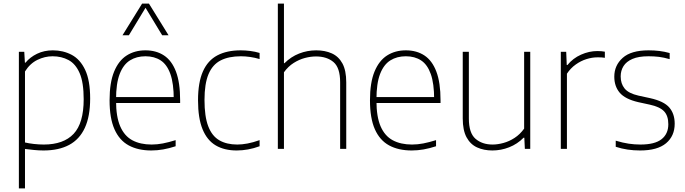

<svg xmlns="http://www.w3.org/2000/svg" viewBox="-20 -828 3813 1068"><path d="M85 220V-540H115L118.5 -479.5H122Q147 -510 186.2 -529Q225.5 -548 274 -548Q331.5 -548 378.8 -523Q426 -498 453.8 -439.2Q481.5 -380.5 481.5 -280Q481.5 -181 452 -117Q422.5 -53 364.8 -22Q307 9 222 9Q195.5 9 168.5 6.2Q141.5 3.5 119 0.5V220ZM223.5 -24Q333.5 -24 389.5 -83.5Q445.5 -143 445.5 -276Q445.5 -369.5 423 -421.2Q400.5 -473 361.2 -494Q322 -515 272.5 -515Q229.5 -515 188.2 -495Q147 -475 119 -430.5V-35.5Q140 -30.5 168.5 -27.2Q197 -24 223.5 -24Z M821.5 9Q748 9 696 -19.2Q644 -47.5 616.8 -109Q589.5 -170.5 589.5 -270Q589.5 -368.5 614.8 -429.8Q640 -491 684.8 -519.5Q729.5 -548 789 -548Q849 -548 892.2 -519.5Q935.5 -491 958.8 -429.8Q982 -368.5 982 -270V-255H606V-288H960L946.5 -275Q946.5 -363.5 927.8 -416.2Q909 -469 873.8 -492Q838.5 -515 789 -515Q739.5 -515 702.8 -492Q666 -469 645.8 -416.5Q625.5 -364 625.5 -275V-267.5Q625.5 -178.5 648.8 -125Q672 -71.5 716.2 -47.8Q760.5 -24 823.5 -24Q854 -24 886.2 -30.2Q918.5 -36.5 957 -48.5V-14.5Q920.5 -2.5 887.5 3.2Q854.5 9 821.5 9ZM661.5 -632 770.5 -808H808.5L917.5 -632H882L783 -795.5H796L697 -632Z M1296.5 9Q1228 9 1180 -19.2Q1132 -47.5 1106.8 -109Q1081.5 -170.5 1081.5 -270Q1081.5 -369.5 1108.8 -430.8Q1136 -492 1189 -520Q1242 -548 1319 -548Q1344.5 -548 1372 -544.5Q1399.5 -541 1424 -533.5V-499.5Q1397.5 -507.5 1371 -511.2Q1344.5 -515 1320 -515Q1252.5 -515 1207.5 -492Q1162.5 -469 1140 -415.8Q1117.5 -362.5 1117.5 -272Q1117.5 -180.5 1138.2 -126Q1159 -71.5 1199.8 -47.8Q1240.5 -24 1300 -24Q1326.5 -24 1357 -29.8Q1387.5 -35.5 1424 -48.5V-14.5Q1391.5 -2.5 1359.8 3.2Q1328 9 1296.5 9Z M1525.5 0V-808H1559.5V-476.5H1562.5Q1598.5 -512.5 1644 -530.2Q1689.5 -548 1739 -548Q1788 -548 1825.8 -531Q1863.5 -514 1884.8 -475Q1906 -436 1906 -369.5V0H1872V-370Q1872 -451.5 1835 -482.8Q1798 -514 1737.5 -514Q1708 -514 1676 -505.5Q1644 -497 1613.5 -477.8Q1583 -458.5 1559.5 -426V0Z M2270 9Q2196.5 9 2144.5 -19.2Q2092.5 -47.5 2065.2 -109Q2038 -170.5 2038 -270Q2038 -368.5 2063.2 -429.8Q2088.5 -491 2133.2 -519.5Q2178 -548 2237.5 -548Q2297.5 -548 2340.8 -519.5Q2384 -491 2407.2 -429.8Q2430.5 -368.5 2430.5 -270V-255H2054.5V-288H2408.5L2395 -275Q2395 -363.5 2376.2 -416.2Q2357.5 -469 2322.2 -492Q2287 -515 2237.5 -515Q2188 -515 2151.2 -492Q2114.5 -469 2094.2 -416.5Q2074 -364 2074 -275V-267.5Q2074 -178.5 2097.2 -125Q2120.5 -71.5 2164.8 -47.8Q2209 -24 2272 -24Q2302.5 -24 2334.8 -30.2Q2367 -36.5 2405.5 -48.5V-14.5Q2369 -2.5 2336 3.2Q2303 9 2270 9Z M2719 9Q2671 9 2633.8 -8Q2596.5 -25 2575.2 -64.2Q2554 -103.5 2554 -169.5V-540H2588V-169Q2588 -88 2625 -56Q2662 -24 2720 -24Q2748.5 -24 2780.5 -32.8Q2812.5 -41.5 2842.5 -61Q2872.5 -80.5 2895.5 -112.5V-540H2929.5V0H2899.5L2896.5 -62H2892.5Q2857.5 -26.5 2812.2 -8.8Q2767 9 2719 9Z M3099.5 0V-540H3129.5L3132.5 -466.5H3136.5Q3167 -504 3212 -524Q3257 -544 3302.5 -544Q3315 -544 3324.8 -543.2Q3334.5 -542.5 3344.5 -540.5V-506.5Q3334 -508.5 3324.2 -508.8Q3314.5 -509 3302 -509Q3273.5 -509 3242.2 -499.2Q3211 -489.5 3182.5 -469.2Q3154 -449 3133.5 -418V0Z M3541 9Q3504 9 3470.8 4Q3437.5 -1 3405 -11.5V-45.5Q3445 -33.5 3477.2 -28.8Q3509.5 -24 3542.5 -24Q3622.5 -24 3660 -53.8Q3697.5 -83.5 3697.5 -137Q3697.5 -184 3673.8 -209Q3650 -234 3594 -246L3529.5 -260Q3457 -277 3427 -312.5Q3397 -348 3397 -401.5Q3397 -464.5 3443.8 -506.2Q3490.5 -548 3587.5 -548Q3619.5 -548 3648 -544.5Q3676.5 -541 3705 -533V-499Q3672 -508.5 3645 -511.8Q3618 -515 3587.5 -515Q3532 -515 3498 -500.2Q3464 -485.5 3448.2 -460.2Q3432.5 -435 3432.5 -403Q3432.5 -362.5 3454.5 -335.5Q3476.5 -308.5 3532 -296L3596.5 -282Q3673 -265 3703 -230Q3733 -195 3733 -140Q3733 -71.5 3685 -31.2Q3637 9 3541 9Z"/></svg>

Font: Encode Sans Condensed Thin Thin
Style: Regular
Weight: 250
Version: Version 3.002